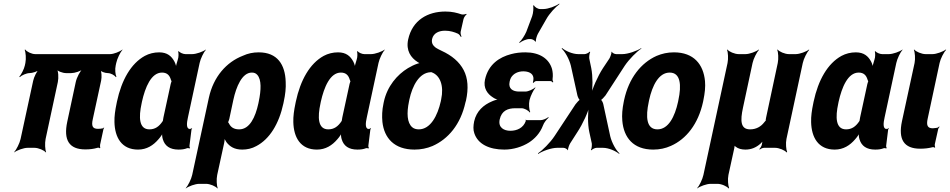

<svg xmlns="http://www.w3.org/2000/svg" viewBox="-20 -833 5352 1082"><path d="M461 9C487 9 509 6 529 0C533 -2 541 0 543 3L545 0C544 -3 543 -12 544 -17L563 -105C564 -108 566 -111 567 -113L566 -115C565 -114 562 -110 560 -110C552 -108 542 -107 532 -107C502 -107 494 -122 503 -162L550 -379C554 -399 553 -433 544 -444L540 -441C547 -430 571 -421 588 -421C604 -421 626 -409 633 -398L636 -401C630 -412 627 -443 632 -464L635 -478C640 -502 658 -539 670 -552V-554C656 -542 621 -528 600 -528H179C158 -528 130 -542 122 -554L119 -552C125 -539 128 -502 123 -478L120 -464C116 -444 99 -412 89 -401L91 -398C102 -409 130 -421 146 -421C162 -421 192 -430 203 -441L201 -444C188 -433 171 -398 167 -378L96 -50C91 -26 72 11 60 24V26C75 14 113 0 136 0H174C197 0 229 14 238 26L240 24C234 11 232 -26 237 -50L306 -371C311 -395 309 -435 299 -447L296 -445C303 -432 333 -421 353 -421H381C401 -421 436 -432 449 -445L448 -447C432 -435 412 -395 407 -371L359 -147C337 -44 369 9 461 9Z M1049 -107 1050 -104 1048 -106C1029 -109 1032 -140 1039 -171L1105 -478C1110 -502 1128 -539 1140 -552V-554C1125 -542 1086 -528 1063 -528H1025C1012 -528 992 -537 987 -545L984 -542C987 -535 987 -510 982 -497C977 -482 970 -458 970 -446L975 -447C974 -457 969 -475 963 -486C947 -516 923 -538 877 -538C848 -538 820 -531 796 -518C718 -475 665 -382 639 -260L637 -250C629 -212 624 -177 625 -145C627 -59 665 10 758 10C807 10 844 -14 873 -48C883 -59 896 -77 899 -87H895C892 -77 894 -58 898 -47C909 -11 937 10 986 10C1005 10 1020 8 1035 2C1039 1 1045 2 1048 4L1051 0C1049 -1 1047 -8 1048 -13L1059 -102C1059 -105 1062 -108 1063 -110L1061 -112C1060 -111 1058 -107 1056 -107ZM942 -360 901 -171 898 -153C898 -153 897 -149 898 -149C898 -149 899 -153 899 -153C898 -153 896 -149 896 -149C877 -121 855 -104 822 -104C763 -104 761 -172 778 -250L780 -260C798 -341 832 -424 893 -424C922 -424 936 -408 943 -384C944 -382 947 -373 948 -374V-378C947 -377 943 -363 942 -360Z M1345 10C1373 10 1400 4 1425 -10C1499 -49 1552 -134 1577 -250L1579 -260C1588 -301 1592 -338 1590 -372C1587 -468 1544 -538 1438 -538C1406 -538 1377 -532 1349 -519C1256 -483 1183 -401 1157 -282L1063 153C1058 177 1039 214 1027 227V229C1042 217 1080 203 1103 203H1141C1164 203 1196 217 1205 229L1207 227C1201 214 1199 177 1204 153L1243 -26C1246 -39 1247 -57 1245 -66L1241 -64C1242 -55 1250 -41 1256 -32C1275 -7 1301 10 1345 10ZM1328 -104C1298 -104 1281 -116 1271 -136C1270 -139 1265 -146 1263 -145L1264 -141C1266 -143 1271 -159 1272 -162L1295 -270C1311 -344 1344 -424 1399 -424C1413 -424 1422 -420 1430 -411C1454 -384 1452 -327 1438 -260L1436 -250C1419 -172 1387 -104 1328 -104Z M2057 -107 2058 -104 2056 -106C2037 -109 2040 -140 2047 -171L2113 -478C2118 -502 2136 -539 2148 -552V-554C2133 -542 2094 -528 2071 -528H2033C2020 -528 2000 -537 1995 -545L1992 -542C1995 -535 1995 -510 1990 -497C1985 -482 1978 -458 1978 -446L1983 -447C1982 -457 1977 -475 1971 -486C1955 -516 1931 -538 1885 -538C1856 -538 1828 -531 1804 -518C1726 -475 1673 -382 1647 -260L1645 -250C1637 -212 1632 -177 1633 -145C1635 -59 1673 10 1766 10C1815 10 1852 -14 1881 -48C1891 -59 1904 -77 1907 -87H1903C1900 -77 1902 -58 1906 -47C1917 -11 1945 10 1994 10C2013 10 2028 8 2043 2C2047 1 2053 2 2056 4L2059 0C2057 -1 2055 -8 2056 -13L2067 -102C2067 -105 2070 -108 2071 -110L2069 -112C2068 -111 2066 -107 2064 -107ZM1950 -360 1909 -171 1906 -153C1906 -153 1905 -149 1906 -149C1906 -149 1907 -153 1907 -153C1906 -153 1904 -149 1904 -149C1885 -121 1863 -104 1830 -104C1771 -104 1769 -172 1786 -250L1788 -260C1806 -341 1840 -424 1901 -424C1930 -424 1944 -408 1951 -384C1952 -382 1955 -373 1956 -374V-378C1955 -377 1951 -363 1950 -360Z M2488 -660C2517 -660 2541 -652 2561 -643C2567 -640 2575 -630 2577 -625L2581 -627C2578 -633 2574 -645 2576 -654L2592 -725C2594 -734 2603 -748 2610 -752L2607 -755C2602 -752 2588 -750 2581 -752C2554 -761 2528 -768 2490 -768C2392 -768 2304 -721 2280 -610C2267 -548 2295 -508 2334 -483C2338 -480 2347 -475 2352 -475L2354 -479C2349 -479 2338 -476 2332 -474C2314 -468 2296 -459 2279 -449C2218 -412 2162 -347 2143 -259L2141 -249C2133 -212 2132 -178 2135 -146C2145 -55 2202 10 2316 10C2352 10 2386 3 2417 -10C2506 -49 2576 -132 2603 -256L2606 -266C2621 -335 2617 -392 2593 -438C2569 -484 2527 -520 2468 -547C2454 -553 2445 -559 2436 -564C2422 -575 2410 -588 2415 -613C2423 -648 2456 -660 2488 -660ZM2406 -426H2412C2413 -426 2414 -425 2414 -425C2460 -408 2483 -350 2466 -272L2464 -262C2446 -181 2406 -104 2340 -104C2325 -104 2312 -108 2303 -116C2274 -141 2271 -195 2285 -262L2287 -272C2304 -351 2343 -423 2406 -426Z M2856 -96C2820 -96 2786 -114 2796 -160C2807 -210 2843 -223 2884 -223H2919C2935 -223 2959 -210 2965 -199L2968 -202C2962 -213 2959 -247 2964 -269L2965 -272C2970 -293 2987 -327 2997 -338L2996 -341C2986 -330 2957 -317 2941 -317H2906C2871 -317 2843 -332 2852 -373C2854 -380 2855 -387 2859 -394C2873 -419 2900 -431 2929 -431C2955 -431 2983 -422 2986 -395C2987 -389 2985 -372 2983 -367L2986 -366C2989 -370 2996 -376 3001 -376H3082C3087 -376 3094 -371 3095 -368L3098 -371C3096 -375 3093 -382 3094 -388C3097 -409 3095 -427 3091 -444C3074 -503 3020 -538 2941 -538C2912 -538 2886 -535 2860 -528C2795 -511 2732 -471 2713 -384C2703 -337 2726 -304 2758 -284C2767 -277 2785 -270 2795 -269L2796 -273C2786 -274 2766 -268 2753 -262C2705 -242 2665 -207 2652 -149C2647 -124 2646 -101 2653 -82C2673 -21 2737 10 2822 10C2873 10 2923 -6 2961 -30C2992 -50 3023 -81 3040 -126C3045 -142 3062 -162 3072 -170L3070 -173C3060 -165 3040 -156 3027 -156H2947C2945 -156 2945 -158 2944 -159L2942 -157C2943 -156 2943 -153 2943 -151C2929 -111 2892 -96 2856 -96ZM2979 -742 2946 -654C2937 -633 2918 -604 2906 -594L2908 -591C2920 -601 2946 -613 2963 -613H2970C2979 -613 2995 -605 2996 -598L3000 -600C2998 -607 3005 -631 3011 -642L3058 -724C3076 -757 3112 -795 3132 -809V-813C3112 -798 3069 -782 3042 -782H3024C3011 -782 2993 -793 2989 -803L2984 -801C2988 -791 2985 -759 2979 -742Z M3312 -449 3301 -502C3299 -511 3302 -533 3306 -540L3303 -542C3298 -535 3282 -528 3274 -528H3239C3206 -528 3167 -546 3148 -562L3145 -559C3164 -543 3188 -500 3197 -463L3234 -295C3236 -287 3244 -268 3250 -268L3251 -272C3245 -272 3229 -253 3223 -245L3105 -66C3080 -28 3036 15 3012 31V35C3037 18 3087 0 3120 0H3155C3163 0 3178 7 3179 14L3181 12C3180 5 3188 -17 3193 -25L3234 -89C3264 -134 3296 -204 3304 -243H3300C3292 -204 3291 -134 3301 -89L3315 -25C3316 -17 3315 5 3310 12L3313 14C3318 7 3334 0 3342 0H3378C3410 0 3450 18 3469 34L3471 31C3452 15 3428 -28 3419 -65L3380 -245C3379 -253 3370 -272 3364 -272L3363 -268C3369 -268 3386 -287 3392 -295L3501 -463C3526 -500 3569 -543 3594 -559V-562C3569 -546 3519 -528 3487 -528H3452C3444 -528 3429 -535 3428 -542L3426 -540C3427 -533 3419 -511 3414 -503L3378 -449C3348 -403 3317 -332 3309 -293H3313C3321 -332 3321 -404 3312 -449Z M3497 -269 3495 -259C3487 -220 3484 -185 3487 -152C3495 -58 3549 10 3661 10C3697 10 3730 3 3761 -11C3847 -49 3915 -134 3942 -259L3944 -269C3952 -308 3956 -343 3953 -376C3944 -470 3890 -538 3778 -538C3742 -538 3711 -531 3680 -518C3593 -479 3524 -394 3497 -269ZM3803 -269 3801 -259C3783 -176 3747 -104 3685 -104C3622 -104 3618 -175 3636 -259L3638 -269C3656 -351 3692 -424 3754 -424C3816 -424 3821 -352 3803 -269Z M4273 -17C4271 -9 4264 3 4259 7L4262 10C4267 5 4278 0 4286 0H4348C4371 0 4403 14 4413 26L4416 24C4410 11 4407 -26 4412 -50L4504 -478C4509 -502 4528 -539 4540 -552L4539 -554C4524 -542 4487 -528 4464 -528H4426C4403 -528 4371 -542 4362 -554L4360 -552C4366 -539 4368 -502 4363 -478L4297 -169C4296 -166 4294 -152 4296 -151L4298 -154C4296 -155 4289 -147 4287 -144C4268 -119 4241 -104 4207 -104C4153 -104 4151 -152 4167 -226L4221 -478C4226 -502 4245 -539 4257 -552L4256 -554C4241 -542 4204 -528 4181 -528H4143C4120 -528 4088 -542 4079 -554L4077 -552C4083 -539 4085 -502 4080 -478L3944 153C3939 177 3921 214 3909 227V229C3924 217 3962 203 3985 203H4023C4046 203 4077 217 4086 229L4089 227C4083 214 4080 177 4085 153L4118 2C4120 -5 4121 -17 4119 -22L4115 -20C4116 -15 4122 -9 4126 -6C4140 5 4159 10 4181 10C4214 10 4241 -2 4264 -22C4270 -28 4280 -37 4284 -44L4281 -45C4277 -39 4274 -26 4273 -17Z M4975 -107 4976 -104 4974 -106C4955 -109 4958 -140 4965 -171L5031 -478C5036 -502 5054 -539 5066 -552V-554C5051 -542 5012 -528 4989 -528H4951C4938 -528 4918 -537 4913 -545L4910 -542C4913 -535 4913 -510 4908 -497C4903 -482 4896 -458 4896 -446L4901 -447C4900 -457 4895 -475 4889 -486C4873 -516 4849 -538 4803 -538C4774 -538 4746 -531 4722 -518C4644 -475 4591 -382 4565 -260L4563 -250C4555 -212 4550 -177 4551 -145C4553 -59 4591 10 4684 10C4733 10 4770 -14 4799 -48C4809 -59 4822 -77 4825 -87H4821C4818 -77 4820 -58 4824 -47C4835 -11 4863 10 4912 10C4931 10 4946 8 4961 2C4965 1 4971 2 4974 4L4977 0C4975 -1 4973 -8 4974 -13L4985 -102C4985 -105 4988 -108 4989 -110L4987 -112C4986 -111 4984 -107 4982 -107ZM4868 -360 4827 -171 4824 -153C4824 -153 4823 -149 4824 -149C4824 -149 4825 -153 4825 -153C4824 -153 4822 -149 4822 -149C4803 -121 4781 -104 4748 -104C4689 -104 4687 -172 4704 -250L4706 -260C4724 -341 4758 -424 4819 -424C4848 -424 4862 -408 4869 -384C4870 -382 4873 -373 4874 -374V-378C4873 -377 4869 -363 4868 -360Z M5166 5C5192 5 5214 2 5234 -3C5238 -5 5246 -3 5248 0L5250 -3C5249 -6 5247 -15 5248 -20L5267 -105C5268 -110 5272 -115 5275 -118L5272 -120C5270 -118 5265 -113 5261 -113L5255 -112L5237 -110C5208 -110 5199 -125 5208 -165L5275 -478C5280 -502 5299 -539 5312 -552L5310 -554C5295 -542 5257 -528 5235 -528H5196C5174 -528 5141 -542 5132 -554L5130 -552C5136 -539 5139 -502 5134 -478L5063 -150C5041 -47 5074 5 5166 5Z"/></svg>

Font: Asimov
Style: EdgeExtremeIt
Weight: 500
Designer: Google
Version: Version 2.000980: 2014